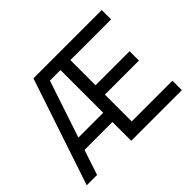

<svg xmlns="http://www.w3.org/2000/svg" viewBox="-147 -970 1220 1220"><g transform="rotate(-45 462.5 -360.0)"><path d="M875 -636H509V-410H815V-326H509V-85H875V0H420V-169H169L113 0H20L261 -720H875ZM197 -252H420V-636H325Z"/></g></svg>

Font: Manrope Medium
Style: Medium
Weight: 500
Designer: Mikhail Sharanda
Foundry: Mikhail Sharanda
Version: Version 4.000;hotconv 1.0.109;makeotfexe 2.5.65596